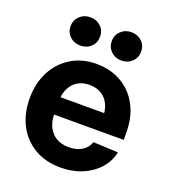

<svg xmlns="http://www.w3.org/2000/svg" viewBox="-137 -840 843 953"><g transform="rotate(20 284.5 -364.0)"><path d="M291.5 11.7Q211.9 11.7 153.3 -22.9Q94.7 -57.6 62.7 -118.9Q30.8 -180.2 30.8 -260.3Q30.8 -340.3 63.2 -401.9Q95.7 -463.4 153.1 -498.3Q210.4 -533.2 286.1 -533.2Q342.3 -533.2 388.7 -514.2Q435.1 -495.1 469 -459.7Q502.9 -424.3 521.5 -374.8Q540 -325.2 540 -263.7V-224.6H84V-316.4H470.2L404.8 -293.9Q404.8 -334 390.9 -362.8Q377 -391.6 351.1 -407.5Q325.2 -423.3 288.6 -423.3Q252.4 -423.3 226.3 -407.5Q200.2 -391.6 186 -363Q171.9 -334.5 171.9 -295.4V-231.9Q171.9 -190.4 186.5 -160.2Q201.2 -129.9 229 -113.5Q256.8 -97.2 295.4 -97.2Q322.8 -97.2 344.5 -105Q366.2 -112.8 381.1 -127.7Q396 -142.6 402.8 -162.6L534.2 -156.7Q523.9 -106.9 490.2 -69.1Q456.5 -31.2 405.3 -9.8Q354 11.7 291.5 11.7ZM394 -590.8Q360.8 -590.8 338.6 -612.3Q316.4 -633.8 316.4 -665.5Q316.4 -697.3 338.9 -718.8Q361.3 -740.2 394 -740.2Q427.2 -740.2 449.5 -719Q471.7 -697.8 471.7 -665.5Q471.7 -633.3 449.5 -612.1Q427.2 -590.8 394 -590.8ZM177.2 -590.8Q143.6 -590.8 121.3 -612.3Q99.1 -633.8 99.1 -665.5Q99.1 -697.3 121.6 -718.8Q144 -740.2 177.2 -740.2Q210.4 -740.2 232.7 -719Q254.9 -697.8 254.9 -665.5Q254.9 -633.3 232.7 -612.1Q210.4 -590.8 177.2 -590.8Z"/></g></svg>

Font: Inter 28pt
Style: Bold
Weight: 700
Designer: Rasmus Andersson
Foundry: rsms
Version: Version 4.001;git-66647c0bb